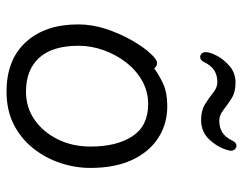

<svg xmlns="http://www.w3.org/2000/svg" viewBox="-100 -644 761 602"><g transform="rotate(90 281.0 -342.5)"><path d="M451 -679Q444 -648 419 -620Q394 -592 356 -592Q326 -592 306 -604.5Q286 -617 270 -630Q254 -643 237 -643Q216 -643 200.5 -633.5Q185 -624 174 -601Q168 -589 158 -589Q153 -589 148 -593.5Q143 -598 143 -606Q143 -620 154.5 -642Q166 -664 187.5 -682Q209 -700 239 -700Q269 -700 289 -687Q309 -674 325 -661.5Q341 -649 358 -649Q379 -649 394.5 -658.5Q410 -668 421 -691Q427 -703 437 -703Q442 -703 447 -698.5Q452 -694 452 -686Q452 -682 451 -679ZM194 -445Q214 -460 242 -473Q270 -486 312 -486Q369 -486 413 -457Q457 -428 481.5 -374.5Q506 -321 506 -245Q506 -197 490.5 -150.5Q475 -104 444.5 -65.5Q414 -27 369.5 -4.5Q325 18 267 18Q167 18 111.5 -42.5Q56 -103 56 -207Q56 -251 70.5 -294.5Q85 -338 105.5 -374Q126 -410 146 -432Q166 -454 177 -454Q187 -454 194 -445ZM267 -43Q316 -43 354.5 -69.5Q393 -96 416 -142Q439 -188 439 -245Q439 -328 406.5 -377Q374 -426 306 -426Q266 -426 232.5 -407Q199 -388 174.5 -356Q150 -324 136.5 -285.5Q123 -247 123 -208Q123 -126 160.5 -84.5Q198 -43 267 -43Z"/></g></svg>

Font: Moon Stars Kai T HW
Style: Regular
Weight: 400
Designer: GuiWonder
Version: Version 1.101